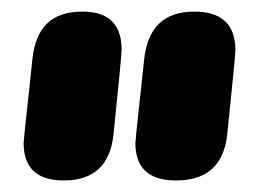

<svg xmlns="http://www.w3.org/2000/svg" viewBox="-20 -794 447 333"><path d="M36.1 -690.9Q40.5 -732.9 61.8 -753.4Q83 -773.9 123 -773.9Q190.9 -773.9 190.9 -708Q190.9 -697.3 176.8 -560.1Q168 -481 90.8 -481Q21 -481 21 -545.9Q21 -547.9 22.9 -566.9Q24.4 -581.1 25.6 -592Q26.9 -603 29.8 -630.9Q32.7 -658.7 36.1 -690.9ZM230 -690.9Q238.8 -773.9 316.9 -773.9Q388.2 -773.9 388.2 -707Q388.2 -696.3 374 -560.1Q365.2 -481 285.2 -481Q214.8 -481 214.8 -545.9Q214.8 -548.3 216.8 -567.9Q222.7 -621.1 230 -690.9Z"/></svg>

Font: BPreplay
Style: Bold Italic
Weight: 700
Italic angle: -6°
Designer: Magenta/George Triantafyllakos
Foundry: Magenta/George Triantafyllakos
Version: Version 1.00